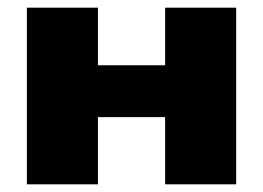

<svg xmlns="http://www.w3.org/2000/svg" viewBox="-20 -480 685 500"><path d="M97 -175H487V-310H97ZM410 -460V0H595V-460ZM50 -460V0H235V-460Z"/></svg>

Font: Jost Black
Style: Regular
Weight: 900
Version: Version 3.710